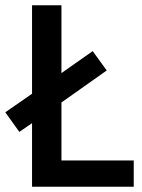

<svg xmlns="http://www.w3.org/2000/svg" viewBox="-35 -705 537 725"><path d="M470 0H86V-240L38 -207L-15 -281L86 -351V-685H197V-429L315 -512L368 -439L197 -318V-99H470Z"/></svg>

Font: TitilliumWeb-SemiBold
Style: SemiBold
Weight: 600
Version: Version 1.001;PS 57.000;hotconv 1.0.70;makeotf.lib2.5.55311